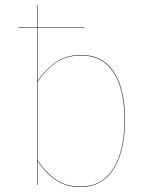

<svg xmlns="http://www.w3.org/2000/svg" viewBox="-20 -750 607 779"><path d="M487 -264Q487 -136 440.5 -63.5Q394 9 305 9Q249 9 207 -19Q165 -47 132 -98V0H130V-638H55V-640H130V-730H132V-640H323V-638H132V-421Q168 -472 210 -499.5Q252 -527 309 -527Q396 -527 441.5 -458.5Q487 -390 487 -264ZM485 -264Q485 -389 440 -457Q395 -525 309 -525Q252 -525 210.5 -498Q169 -471 132 -418V-101Q166 -49 207.5 -21Q249 7 305 7Q393 7 439 -64.5Q485 -136 485 -264Z"/></svg>

Font: FiraGO Two
Style: Regular
Weight: 100
Designer: bBox Type
Foundry: bBox Type GmbH
Version: Version 1.001